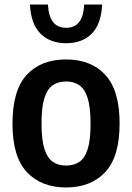

<svg xmlns="http://www.w3.org/2000/svg" viewBox="-20 -816 582 846"><path d="M271 10Q162 10 98.5 -57.5Q35 -125 35 -271Q35 -418.5 97.8 -486.2Q160.5 -554 271 -554Q381.5 -554 444.2 -485.8Q507 -417.5 507 -272Q507 -125.5 443.8 -57.8Q380.5 10 271 10ZM271 -86.5Q305 -86.5 329.2 -102.5Q353.5 -118.5 366.2 -158.5Q379 -198.5 379 -270.5Q379 -344 366 -384.5Q353 -425 328.8 -441Q304.5 -457 271 -457Q237.5 -457 213.2 -441Q189 -425 176 -385Q163 -345 163 -272.5Q163 -199.5 176 -159.2Q189 -119 213 -102.8Q237 -86.5 271 -86.5ZM271.5 -625.5Q201 -625.5 158.5 -667.8Q116 -710 112 -796H191Q194.5 -742.5 214.5 -718Q234.5 -693.5 271.5 -693.5Q308.5 -693.5 328.2 -718Q348 -742.5 351 -796H430Q426 -709.5 384 -667.5Q342 -625.5 271.5 -625.5Z"/></svg>

Font: Encode Sans SmCnd SmBold
Style: Regular
Weight: 600
Width: 4
Designer: Multiple Designers
Foundry: Impallari Type
Version: Version 3.002; ttfautohint (v1.8.3) -l 8 -r 50 -G 200 -x 14 